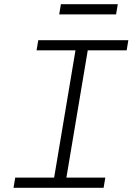

<svg xmlns="http://www.w3.org/2000/svg" viewBox="-20 -888 640 908"><path d="M44 0 52 -48H236L337 -650H153L161 -698H587L579 -650H395L294 -48H478L470 0ZM268 -868H537L529 -820H260Z"/></svg>

Font: IBM Plex Mono Light
Style: Italic
Weight: 300
Italic angle: -9°
Monospace: yes
Designer: Mike Abbink, Paul van der Laan, Pieter van Rosmalen
Foundry: Bold Monday
Version: Version 2.3